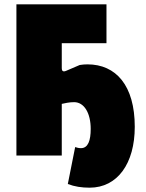

<svg xmlns="http://www.w3.org/2000/svg" viewBox="-20 -720 675 889"><path d="M395 149C524 149 604 37 604 -133C604 -324 517 -422 385 -422C370 -422 364 -421 349 -419L286 -392C270 -385 266 -394 266 -404V-520H473V-700H56V0H266V-239C280 -242 300 -247 323 -247C370 -247 400 -196 400 -123C400 -70 388 -34 355 -34C345 -34 337 -36 328 -39L294 132C325 144 358 149 395 149Z"/></svg>

Font: Finlandica Black
Style: Regular
Weight: 900
Designer: Niklas Ekholm, Juho Hiilivirta, Jaakko Suomalainen
Foundry: Helsinki Type Studio
Version: Version 2.000;Glyphs 3.2 (3202)